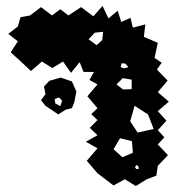

<svg xmlns="http://www.w3.org/2000/svg" viewBox="-20 -613 602 646"><path d="M308 -30 272 -72 308 -114 269 -136 308 -158 282 -183 308 -209 287 -229 308 -249 274 -289 308 -329 281 -344 296 -371H261L248 -404L219 -368L192 -406L156 -384L121 -406L84 -374L48 -408L16 -437L40 -474L8 -499L40 -524L49 -555L81 -561L118 -589L155 -561L183 -582L210 -561L253 -589L294 -558L325 -593L345 -551L376 -577L388 -539L419 -553L427 -520L469 -531L464 -489L511 -469L500 -418L524 -402L508 -379L544 -342L511 -303L548 -271L511 -239L540 -207L511 -175L533 -151L511 -127L545 -91L511 -55L506 -22L474 -10L437 13L400 -10L362 11ZM327 -506 299 -503 278 -481 305 -461 324 -478ZM402 -399 389 -400 386 -387 398 -383 412 -387ZM423 -345 393 -350 372 -329 394 -312 423 -313ZM478 -228 433 -257 418 -205 443 -167 497 -179ZM424 -138 384 -148 362 -111 392 -84 427 -99ZM446 -53 439 -58 434 -50 439 -44 447 -45ZM133 -257 118 -276 133 -296 128 -322 146 -341 184 -352 222 -339 237 -305 230 -269 222 -249 201 -244 176 -228ZM179 -285 164 -280 166 -265 183 -256 189 -274Z"/></svg>

Font: Rubik Gemstones
Style: Regular
Weight: 400
Designer: Hubert and Fischer, NaN
Foundry: Hubert and Fischer, NaN
Version: Version 2.200